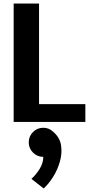

<svg xmlns="http://www.w3.org/2000/svg" viewBox="-20 -687 506 1082"><path d="M57 0V-667H200V-100H461V0ZM224 197Q190 197 166 173Q142 149 142 115Q142 81 166 57Q190 33 224 33Q256 33 279 55Q317 87 324 131.5Q331 176 317.5 223.5Q304 271 278.5 311Q253 351 226 375L157 321Q182 299 203 265.5Q224 232 224 197Z"/></svg>

Font: Epunda Sans
Style: Bold
Weight: 700
Designer: Simon Atzbach
Foundry: typofactur
Version: Version 2.204; ttfautohint (v1.8.4.7-5d5b)